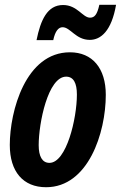

<svg xmlns="http://www.w3.org/2000/svg" viewBox="-20 -774 506 804"><path d="M133 -606H203C211 -644 225 -660 242 -660C275 -660 297 -607 356 -607C402 -607 447 -644 466 -754H396C387 -713 376 -700 357 -700C326 -700 304 -753 244 -753C178 -753 150 -690 133 -606ZM173 10C349 10 423 -217 423 -377C423 -488 367 -555 273 -555C87 -555 21 -308 21 -167C21 -55 77 10 173 10ZM187 -92C157 -92 142 -119 142 -166C142 -259 181 -453 257 -453C288 -453 302 -426 302 -378C302 -277 258 -92 187 -92Z"/></svg>

Font: Noto Sans ExtraCondensed
Style: Bold Italic
Weight: 700
Width: 2
Italic angle: -12°
Designer: Monotype Design Team
Foundry: Monotype Imaging Inc.
Version: Version 2.013